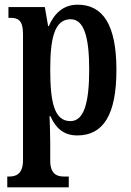

<svg xmlns="http://www.w3.org/2000/svg" viewBox="-20 -566 556 818"><path d="M11 232H273V186H251C226 186 194 178 194 119V42C194 -3 192 -41 191 -71H195C217 -20 252 11 309 11C419 11 476 -75 476 -268C476 -461 418 -546 311 -546C249 -546 211 -508 188 -455H185L171 -536H16V-490H24C56 -490 78 -481 78 -421V117C78 177 46 186 20 186H11ZM280 -50C212 -50 194 -128 194 -270C194 -403 212 -484 281 -484C338 -484 360 -408 360 -270C360 -128 338 -50 280 -50Z"/></svg>

Font: Noto Serif Hebrew ExtraCondensed SemiBold
Style: Regular
Weight: 600
Width: 2
Designer: Monotype Design Team
Foundry: Monotype Imaging Inc.
Version: Version 2.004